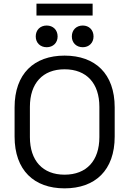

<svg xmlns="http://www.w3.org/2000/svg" viewBox="-20 -1019 709 1053"><path d="M334 14C502 14 609 -85 609 -270V-430C609 -615 502 -714 334 -714C167 -714 60 -615 60 -430V-270C60 -85 167 14 334 14ZM144 -267V-433C144 -562 214 -639 334 -639C455 -639 525 -562 525 -433V-267C525 -138 455 -61 334 -61C214 -61 144 -138 144 -267ZM176 -819C176 -784 201 -760 236 -760C271 -760 296 -784 296 -819C296 -855 271 -879 236 -879C201 -879 176 -855 176 -819ZM180 -934H488V-999H180ZM374 -819C374 -784 399 -760 434 -760C468 -760 493 -784 493 -819C493 -855 468 -879 434 -879C399 -879 374 -855 374 -819Z"/></svg>

Font: Meta Space
Style: Regular
Weight: 400
Designer: Meta Pool / Florian Karsten
Foundry: Meta Pool / Florian Karsten
Version: Version 2.000;Glyphs 3.1.1 (3137)